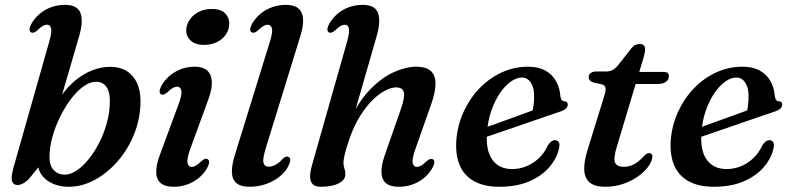

<svg xmlns="http://www.w3.org/2000/svg" viewBox="-20 -738 3176 770"><path d="M177 -569.5Q188.5 -608.5 185 -623.8Q181.5 -639 168.5 -639Q161 -639 152.2 -634.2Q143.5 -629.5 130.5 -617Q122 -609.5 116.2 -607.5Q110.5 -605.5 105 -608Q98.5 -611 98.5 -619.8Q98.5 -628.5 105 -641Q118 -664.5 138.5 -682Q159 -699.5 185 -709Q211 -718.5 240.5 -718.5Q290.5 -718.5 302.8 -686Q315 -653.5 297.5 -593L202.5 -267.5L181 -266.5Q198 -313 223.8 -350.8Q249.5 -388.5 281.5 -415Q313.5 -441.5 349.5 -455.8Q385.5 -470 422 -470Q460.5 -470 487.5 -453.5Q514.5 -437 529 -406.2Q543.5 -375.5 543.5 -331.5Q543 -262.5 518.2 -200.8Q493.5 -139 451.8 -91.2Q410 -43.5 359.2 -16.2Q308.5 11 256.5 11Q200 11 163.5 -18.8Q127 -48.5 130.5 -106L154.5 -92.5L96 -20.5Q82.5 -7.5 71.5 -1.8Q60.5 4 51 4Q40 4 33.5 -2.5Q27 -9 26.8 -23.2Q26.5 -37.5 33 -62ZM364 -410Q339.5 -409.5 313.5 -390.5Q287.5 -371.5 263.8 -339.8Q240 -308 220.8 -269Q201.5 -230 190.2 -189Q179 -148 178.5 -111Q178 -73.5 195.8 -55.5Q213.5 -37.5 239 -37.5Q262.5 -37.5 287.5 -54.2Q312.5 -71 336.2 -100.5Q360 -130 379 -167.8Q398 -205.5 409.2 -247.8Q420.5 -290 420.5 -332.5Q420.5 -361.5 413 -378.5Q405.5 -395.5 392.8 -403Q380 -410.5 364 -410Z M742 -138Q728.5 -99.5 732.2 -84Q736 -68.5 748.5 -68.5Q756.5 -68.5 765.2 -73.5Q774 -78.5 786.5 -90.5Q795.5 -98.5 801.2 -100.5Q807 -102.5 812.5 -99.5Q818.5 -96.5 818.5 -88Q818.5 -79.5 812 -66.5Q793 -31.5 756.8 -10.2Q720.5 11 675.5 11Q641.5 11 624.2 -4Q607 -19 606.5 -47.2Q606 -75.5 620.5 -115L696.5 -321Q711 -359.5 707.2 -375Q703.5 -390.5 690.5 -390.5Q682.5 -390.5 673.8 -385.8Q665 -381 652 -368.5Q643.5 -361 637.8 -359Q632 -357 626.5 -359.5Q620 -362.5 620 -371.2Q620 -380 626.5 -392.5Q645.5 -427.5 681.5 -449Q717.5 -470.5 761.5 -470.5Q793 -470.5 810.2 -455.8Q827.5 -441 829.5 -412Q831.5 -383 816 -340.5ZM798 -558Q762 -558 743.5 -576.5Q725 -595 727 -621.5Q729 -643 742.2 -661.2Q755.5 -679.5 778 -690.8Q800.5 -702 830 -702Q867.5 -702 884.5 -683Q901.5 -664 899 -637.5Q897.5 -615 884 -597Q870.5 -579 848.5 -568.5Q826.5 -558 798 -558Z M1184.5 -593 1046.5 -146Q1032.5 -100.5 1036.8 -85Q1041 -69.5 1057 -69.5Q1070.5 -69.5 1085.5 -77.5Q1100.5 -85.5 1113.5 -101Q1120.5 -107.5 1125.8 -109.2Q1131 -111 1136 -109Q1142.5 -107 1143.8 -98.8Q1145 -90.5 1139 -77.5Q1128.5 -52.5 1104.8 -32.5Q1081 -12.5 1049.2 -0.8Q1017.5 11 981.5 11Q945.5 11 928.2 -3.5Q911 -18 910 -47Q909 -76 923 -120L1062 -569.5Q1074.5 -608.5 1070.5 -623.8Q1066.5 -639 1053.5 -639Q1046 -639 1037.2 -634.2Q1028.5 -629.5 1015.5 -617Q1007 -609.5 1001.2 -607.5Q995.5 -605.5 990 -608Q983.5 -611 983.5 -619.8Q983.5 -628.5 990 -641Q1003 -664.5 1023.8 -682Q1044.5 -699.5 1070.8 -709Q1097 -718.5 1126.5 -718.5Q1160.5 -718.5 1177.2 -703.8Q1194 -689 1195.5 -661Q1197 -633 1184.5 -593Z M1393 -254 1490.5 -593Q1508 -653 1496 -685.8Q1484 -718.5 1435 -718.5Q1405 -718.5 1379 -709Q1353 -699.5 1332.8 -682Q1312.5 -664.5 1299.5 -641Q1293 -628.5 1293 -619.8Q1293 -611 1299 -608Q1304.5 -605.5 1310.2 -607.5Q1316 -609.5 1325 -617Q1337.5 -629.5 1346.5 -634.2Q1355.5 -639 1363 -639Q1376 -639 1379.2 -623.8Q1382.5 -608.5 1371.5 -569.5L1231 -74.5Q1223.5 -48 1223.8 -28.8Q1224 -9.5 1234.2 0.8Q1244.5 11 1266.5 11Q1312 11 1338.5 -2.8Q1365 -16.5 1365 -38.5Q1365 -52.5 1361.2 -62.5Q1357.5 -72.5 1357.5 -86Q1357.5 -95.5 1360.5 -109.8Q1363.5 -124 1369.2 -143.2Q1375 -162.5 1383 -186Q1401 -236 1424.8 -273.8Q1448.5 -311.5 1474.2 -336.8Q1500 -362 1524.8 -374.8Q1549.5 -387.5 1568.5 -387.5Q1594.5 -387.5 1599.5 -368.2Q1604.5 -349 1588 -301.5L1522.5 -114Q1509 -75 1509.8 -46.8Q1510.5 -18.5 1527.5 -3.8Q1544.5 11 1578.5 11Q1624 11 1660 -10Q1696 -31 1715 -66.5Q1722 -79 1722 -87.8Q1722 -96.5 1715.5 -99.5Q1710 -102 1704.2 -100Q1698.5 -98 1689.5 -90.5Q1677 -78 1668.2 -73.2Q1659.5 -68.5 1651.5 -68.5Q1639 -68.5 1635.2 -83.8Q1631.5 -99 1645 -138L1709.5 -320.5Q1725.5 -366.5 1726.5 -400Q1727.5 -433.5 1709 -452Q1690.5 -470.5 1647.5 -470.5Q1610 -470.5 1562.8 -450.2Q1515.5 -430 1468.5 -383.5Q1421.5 -337 1384 -257.5Z M1873 -207Q1873 -207 1891.2 -213.8Q1909.5 -220.5 1939 -231Q1968.5 -241.5 2002.5 -253.8Q2036.5 -266 2069 -277.8Q2101.5 -289.5 2125.5 -298.5L2112.5 -282Q2117 -295.5 2119.5 -313Q2122 -330.5 2122 -354Q2122 -386 2108.8 -406.5Q2095.5 -427 2073 -427Q2051 -427 2028 -410.5Q2005 -394 1984.8 -364.2Q1964.5 -334.5 1950.5 -294.2Q1936.5 -254 1933 -207Q1927.5 -134 1954.8 -97Q1982 -60 2033.5 -60Q2063.5 -60 2091.2 -71.2Q2119 -82.5 2141.5 -104Q2164 -125.5 2177.5 -155.5Q2186 -167.5 2192.5 -171.8Q2199 -176 2206.5 -176Q2215.5 -175.5 2220.8 -167.8Q2226 -160 2222 -143Q2213.5 -103.5 2183.5 -68.2Q2153.5 -33 2103.2 -11Q2053 11 1982.5 11Q1921 11 1881 -11.5Q1841 -34 1823.5 -75.5Q1806 -117 1810 -175Q1814.5 -235 1838.8 -288.5Q1863 -342 1902.2 -383Q1941.5 -424 1991.5 -447.2Q2041.5 -470.5 2097.5 -470.5Q2139.5 -470.5 2167.5 -454.8Q2195.5 -439 2210.2 -412.2Q2225 -385.5 2227.5 -352Q2228.5 -344 2232 -338.2Q2235.5 -332.5 2242.5 -332Q2249.5 -332 2253.2 -328.5Q2257 -325 2257 -318.5Q2257 -310 2249.8 -302.8Q2242.5 -295.5 2222.5 -289Q2202 -282 2168.8 -270.8Q2135.5 -259.5 2096.8 -246Q2058 -232.5 2019 -219.2Q1980 -206 1948 -195Q1916 -184 1896.5 -177.2Q1877 -170.5 1877 -170.5Z M2394.5 -399.5 2358.5 -407.5Q2349.5 -410.5 2345.2 -416.2Q2341 -422 2341 -429.5Q2341 -439.5 2349.5 -445.5Q2358 -451.5 2372 -451.5H2412.5Q2426 -451.5 2436 -456.8Q2446 -462 2455.5 -472.5L2513.5 -546Q2521 -555 2529 -558.2Q2537 -561.5 2545.5 -561.5Q2556.5 -561.5 2561.8 -556.2Q2567 -551 2567 -541Q2567 -535 2565.2 -525Q2563.5 -515 2559.5 -502L2454 -150.5Q2439 -102 2446.8 -85.5Q2454.5 -69 2481.5 -69Q2503 -69 2522 -78.8Q2541 -88.5 2562 -111.5Q2568.5 -118.5 2573.2 -121.2Q2578 -124 2583 -124Q2589.5 -124 2593.5 -119.5Q2597.5 -115 2596 -107Q2594 -89 2578.8 -68.5Q2563.5 -48 2538 -30Q2512.5 -12 2479 -0.5Q2445.5 11 2406.5 11Q2366.5 11 2346 -5.2Q2325.5 -21.5 2323.2 -53.8Q2321 -86 2335.5 -134L2402 -349Q2410.5 -375 2408.5 -385.5Q2406.5 -396 2394.5 -399.5ZM2495.5 -401 2511 -449.5H2643Q2662.5 -449.5 2662.5 -432.5Q2662.5 -418 2650 -409.5Q2637.5 -401 2616 -401Z M2733 -207Q2733 -207 2751.2 -213.8Q2769.5 -220.5 2799 -231Q2828.5 -241.5 2862.5 -253.8Q2896.5 -266 2929 -277.8Q2961.5 -289.5 2985.5 -298.5L2972.5 -282Q2977 -295.5 2979.5 -313Q2982 -330.5 2982 -354Q2982 -386 2968.8 -406.5Q2955.5 -427 2933 -427Q2911 -427 2888 -410.5Q2865 -394 2844.8 -364.2Q2824.5 -334.5 2810.5 -294.2Q2796.5 -254 2793 -207Q2787.5 -134 2814.8 -97Q2842 -60 2893.5 -60Q2923.5 -60 2951.2 -71.2Q2979 -82.5 3001.5 -104Q3024 -125.5 3037.5 -155.5Q3046 -167.5 3052.5 -171.8Q3059 -176 3066.5 -176Q3075.5 -175.5 3080.8 -167.8Q3086 -160 3082 -143Q3073.5 -103.5 3043.5 -68.2Q3013.5 -33 2963.2 -11Q2913 11 2842.5 11Q2781 11 2741 -11.5Q2701 -34 2683.5 -75.5Q2666 -117 2670 -175Q2674.5 -235 2698.8 -288.5Q2723 -342 2762.2 -383Q2801.5 -424 2851.5 -447.2Q2901.5 -470.5 2957.5 -470.5Q2999.5 -470.5 3027.5 -454.8Q3055.5 -439 3070.2 -412.2Q3085 -385.5 3087.5 -352Q3088.5 -344 3092 -338.2Q3095.5 -332.5 3102.5 -332Q3109.5 -332 3113.2 -328.5Q3117 -325 3117 -318.5Q3117 -310 3109.8 -302.8Q3102.5 -295.5 3082.5 -289Q3062 -282 3028.8 -270.8Q2995.5 -259.5 2956.8 -246Q2918 -232.5 2879 -219.2Q2840 -206 2808 -195Q2776 -184 2756.5 -177.2Q2737 -170.5 2737 -170.5Z"/></svg>

Font: Fraunces Medium
Style: Italic
Weight: 500
Italic angle: -16°
Version: Version 1.000;[b76b70a41]